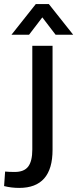

<svg xmlns="http://www.w3.org/2000/svg" viewBox="-74 -724 378 939"><path d="M-54 186 -49 115Q-30 117 -2 117Q44 117 64 90.5Q84 64 84 7V-500H183V9Q183 195 20 195Q-19 195 -54 186ZM101 -704H165L284 -554H198L133 -639L68 -554H-18Z"/></svg>

Font: Sarabun Medium
Style: Regular
Weight: 500
Designer: Suppakit Chalermlarp | Katatrad Co.,Ltd.
Foundry: Cadson Demak Co.,Ltd.
Version: Version 1.000; ttfautohint (v1.6)